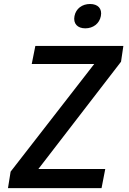

<svg xmlns="http://www.w3.org/2000/svg" viewBox="-20 -966 660 986"><path d="M161.5 -730 143 -637.5H464L34.5 -84.5L21 0H501.5L520.5 -98H177L601.5 -649L613.5 -730ZM418 -820.5C458 -820.5 490.5 -844.5 498 -883.5C505.5 -922 482.5 -945.5 442.5 -945.5C402 -945.5 370 -922 362.5 -883.5C355 -844.5 378 -820.5 418 -820.5Z"/></svg>

Font: Monaspace Neon Medium
Style: Italic
Weight: 500
Italic angle: -11°
Designer: Riley Cran & the Lettermatic Team
Foundry: Lettermatic
Version: Version 1.200 (Monaspace Neon)